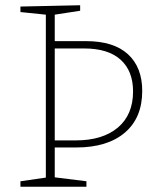

<svg xmlns="http://www.w3.org/2000/svg" viewBox="-20 -713 610 733"><path d="M58 0V-21L155 -35V-657L58 -667V-688L286 -693V-672L189 -657V-556H308Q414 -556 468.5 -506Q523 -456 523 -366Q523 -263 456.5 -206.5Q390 -150 271 -150H189V-36L310 -21V0ZM301 -528H189V-177H269Q372 -177 430 -226Q488 -275 488 -364Q488 -442 440.5 -485Q393 -528 301 -528Z"/></svg>

Font: Bitter ExtraLight
Style: Regular
Weight: 200
Designer: Sol Matas, and Bitter project Authors
Foundry: Sol Matas
Version: Version 2.001